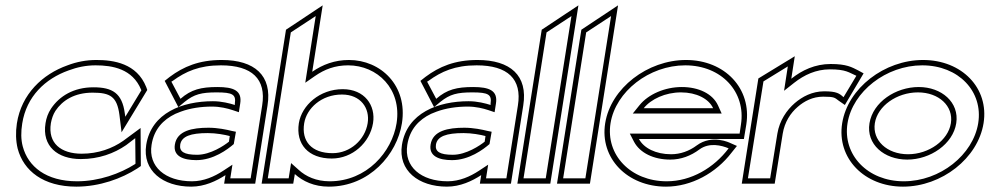

<svg xmlns="http://www.w3.org/2000/svg" viewBox="-20 -686 3696 717"><path d="M43 -225C38 -192 39 -160 46 -131C68 -48 142 11 265 11C352 11 434 -19 493 -57L506 -66L505 -208L440 -160C400 -132 347 -112 285 -112C208 -112 158 -151 170 -226C173 -242 178 -258 187 -272C213 -311 258 -340 326 -340C392 -340 417 -325 426 -257L434 -192L530 -350L526 -361C491 -449 405 -462 340 -462C302 -462 266 -455 232 -442C139 -409 60 -335 43 -225ZM63 -225C79 -326 149 -392 236 -423C268 -435 301 -442 337 -442C400 -442 475 -429 507 -351L508 -349L448 -250L446 -263C436 -338 400 -360 329 -360C255 -360 202 -327 171 -281C159 -263 153 -245 150 -226C136 -140 195 -92 282 -92C349 -92 406 -113 451 -144L485 -170L486 -75L484 -73C429 -38 350 -9 268 -9C152 -9 85 -64 65 -139C58 -165 58 -194 63 -225Z M526 -145C511 -49 588 11 694 11C744 11 788 -10 822 -32L817 0H933L979 -292C997 -404 931 -462 808 -462C723 -462 665 -437 614 -399L595 -384L646 -286L670 -306C705 -334 732 -341 789 -341C849 -341 862 -333 857 -299V-294C838 -300 808 -308 775 -308C662 -308 545 -265 526 -145ZM546 -145C555 -203 589 -239 635 -261L655 -269C690 -282 731 -288 772 -288C802 -288 830 -281 848 -275L872 -267L877 -299C885 -348 852 -361 792 -361C731 -361 694 -352 654 -317L620 -381L625 -384C673 -419 724 -442 805 -442C921 -442 975 -391 959 -292L916 -20H840L848 -71L813 -48C781 -27 741 -9 697 -9C597 -9 533 -64 546 -145ZM633 -146C626 -103 664 -88 713 -88C777 -88 830 -128 853 -148L861 -194L846 -197C826 -202 793 -209 759 -209C698 -209 641 -198 633 -146ZM653 -146C658 -177 692 -189 756 -189C787 -189 819 -183 838 -178L835 -157C818 -143 766 -108 716 -108C667 -108 649 -120 653 -146Z M957 0H1075L1081 -36C1111 -9 1153 11 1208 11C1360 11 1463 -110 1481 -226C1503 -366 1402 -462 1283 -462C1230 -462 1185 -445 1146 -418L1185 -666L1048 -575ZM980 -20 1066 -565 1159 -626 1120 -377 1156 -402C1192 -427 1231 -442 1280 -442C1389 -442 1481 -354 1461 -226C1444 -119 1350 -9 1211 -9C1161 -9 1122 -27 1095 -52L1067 -77L1058 -20ZM1096 -226C1084 -148 1131 -94 1219 -94C1296 -94 1361 -153 1373 -226C1384 -293 1341 -353 1260 -353C1174 -353 1107 -293 1096 -226ZM1116 -226C1125 -281 1180 -333 1257 -333C1327 -333 1362 -282 1353 -226C1343 -164 1288 -114 1222 -114C1143 -114 1105 -159 1116 -226Z M1481 -145C1466 -49 1543 11 1649 11C1699 11 1743 -10 1777 -32L1772 0H1888L1934 -292C1952 -404 1886 -462 1763 -462C1678 -462 1620 -437 1569 -399L1550 -384L1601 -286L1625 -306C1660 -334 1687 -341 1744 -341C1804 -341 1817 -333 1812 -299V-294C1793 -300 1763 -308 1730 -308C1617 -308 1500 -265 1481 -145ZM1501 -145C1510 -203 1544 -239 1590 -261L1610 -269C1645 -282 1686 -288 1727 -288C1757 -288 1785 -281 1803 -275L1827 -267L1832 -299C1840 -348 1807 -361 1747 -361C1686 -361 1649 -352 1609 -317L1575 -381L1580 -384C1628 -419 1679 -442 1760 -442C1876 -442 1930 -391 1914 -292L1871 -20H1795L1803 -71L1768 -48C1736 -27 1696 -9 1652 -9C1552 -9 1488 -64 1501 -145ZM1588 -146C1581 -103 1619 -88 1668 -88C1732 -88 1785 -128 1808 -148L1816 -194L1801 -197C1781 -202 1748 -209 1714 -209C1653 -209 1596 -198 1588 -146ZM1608 -146C1613 -177 1647 -189 1711 -189C1742 -189 1774 -183 1793 -178L1790 -157C1773 -143 1721 -108 1671 -108C1622 -108 1604 -120 1608 -146Z M1912 0H2035L2140 -666L2003 -575ZM1935 -20 2021 -565 2114 -626 2018 -20Z M2060 0H2183L2288 -666L2151 -575ZM2083 -20 2169 -565 2262 -626 2166 -20Z M2240 -226C2219 -95 2323 11 2467 11C2562 11 2654 -40 2712 -116L2732 -141L2707 -152C2707 -152 2640 -186 2582 -143C2554 -122 2521 -110 2486 -110C2429 -110 2384 -133 2366 -167H2758L2767 -221C2788 -355 2687 -462 2542 -462C2398 -462 2261 -357 2240 -226ZM2260 -226C2279 -344 2404 -442 2539 -442C2675 -442 2766 -342 2747 -221L2742 -187H2332L2348 -156C2370 -115 2421 -90 2483 -90C2523 -90 2560 -104 2592 -128C2629 -155 2675 -143 2701 -132C2646 -59 2561 -9 2470 -9C2335 -9 2241 -108 2260 -226ZM2343 -262H2675L2661 -293C2641 -336 2589 -361 2526 -361C2463 -361 2401 -334 2368 -293ZM2384 -282C2411 -316 2465 -341 2523 -341C2581 -341 2627 -317 2643 -282Z M2750 0H2873L2903 -187C2910 -230 2932 -264 2959 -287C2983 -308 3015 -325 3054 -325C3097 -325 3097 -321 3112 -310L3135 -294L3205 -412L3185 -423C3161 -435 3142 -447 3082 -447C3024 -447 2975 -424 2935 -392L2948 -476L2812 -393ZM2773 -20 2831 -382 2922 -438 2908 -347 2946 -377C2983 -406 3027 -427 3079 -427C3140 -427 3150 -415 3178 -403L3130 -323C3115 -337 3104 -345 3058 -345C3013 -345 2976 -325 2948 -301C2918 -275 2891 -236 2883 -187L2856 -20Z M3125 -226C3104 -95 3208 11 3352 11C3497 11 3632 -95 3653 -226C3674 -357 3572 -462 3427 -462C3283 -462 3146 -357 3125 -226ZM3145 -226C3164 -344 3289 -442 3424 -442C3560 -442 3652 -344 3633 -226C3614 -108 3491 -9 3355 -9C3220 -9 3126 -108 3145 -226ZM3227 -226C3214 -147 3282 -90 3368 -90C3454 -90 3539 -148 3551 -226C3563 -304 3496 -361 3411 -361C3325 -361 3240 -305 3227 -226ZM3247 -226C3257 -290 3329 -341 3408 -341C3486 -341 3541 -290 3531 -226C3521 -162 3449 -110 3371 -110C3292 -110 3237 -162 3247 -226Z"/></svg>

Font: Charger Pro
Style: OlObl
Weight: 900
Designer: Jasper
Foundry: Cannot Into Space Fonts
Version: Version 1.09